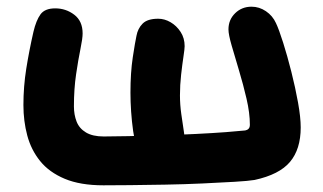

<svg xmlns="http://www.w3.org/2000/svg" viewBox="-20 -545 965 574"><path d="M289 9Q220 9 173.5 -10.5Q127 -30 100 -63.5Q73 -97 61.5 -140Q50 -183 50 -231Q50 -286 58.5 -339.5Q67 -393 80 -450Q88 -484 101 -502Q114 -520 145 -520Q177 -520 202 -501Q227 -482 227 -445Q227 -430 220.5 -398.5Q214 -367 207.5 -323Q201 -279 201 -227Q201 -202 209 -181.5Q217 -161 237 -149Q257 -137 290 -137Q318 -137 363.5 -138Q409 -139 461.5 -140.5Q514 -142 565 -144.5Q616 -147 655.5 -150Q695 -153 713 -155Q719 -156 723 -160Q727 -164 727 -172Q727 -207 717 -250Q707 -293 694.5 -334.5Q682 -376 672.5 -409Q663 -442 663 -457Q663 -486 683 -505.5Q703 -525 732 -525Q755 -525 775 -511.5Q795 -498 805 -476Q814 -457 826.5 -417.5Q839 -378 851 -330.5Q863 -283 871 -238.5Q879 -194 879 -164Q879 -99 847 -61Q815 -23 741 -7Q723 -4 681.5 -1.5Q640 1 585 3.5Q530 6 473.5 7Q417 8 368.5 8.5Q320 9 289 9ZM463 -45Q440 -45 418.5 -60Q397 -75 389 -100Q382 -125 378 -153.5Q374 -182 372 -211.5Q370 -241 370 -268Q370 -328 377 -374Q384 -420 388 -438Q392 -460 406.5 -474.5Q421 -489 453 -489Q472 -489 490 -478.5Q508 -468 520 -449.5Q532 -431 532 -407Q532 -399 528.5 -376Q525 -353 521.5 -322Q518 -291 518 -260Q518 -232 522 -204Q526 -176 529.5 -153Q533 -130 534 -117Q535 -99 524.5 -82Q514 -65 498 -55Q482 -45 463 -45Z"/></svg>

Font: Shantell Sans
Style: Bold
Weight: 700
Designer: Stephen Nixon, Anya Danilova, Shantell Martin
Foundry: Arrow Type
Version: Version 1.011;[c5ecc13dd]